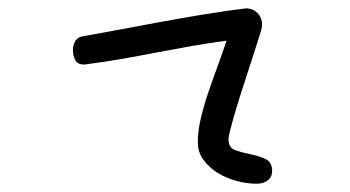

<svg xmlns="http://www.w3.org/2000/svg" viewBox="-20 -445 845 464"><path d="M191.4 -290Q188.5 -289.1 182.6 -289.1Q167 -289.1 161.6 -300.3Q156.2 -311.5 156.2 -324.2Q156.2 -335 161.1 -344.2Q166 -353.5 175.8 -356.4Q214.8 -363.3 264.2 -372.6Q313.5 -381.8 366.2 -391.6Q418.9 -401.4 472.7 -410.2Q526.4 -418.9 574.2 -424.8Q590.8 -424.8 602.1 -413.6Q613.3 -402.3 613.3 -385.7Q613.3 -381.8 612.8 -378.9Q612.3 -376 611.3 -372.1Q602.5 -343.8 591.8 -310.5Q581.1 -277.3 570.3 -244.6Q559.6 -211.9 550.3 -180.7Q541 -149.4 535.2 -126Q532.2 -115.2 532.2 -108.4Q532.2 -87.9 548.8 -82Q565.4 -76.2 585 -72.3Q604.5 -68.4 621.1 -61Q637.7 -53.7 637.7 -31.2Q637.7 -17.6 627.4 -9.3Q617.2 -1 599.6 -1Q576.2 -1 551.3 -7.8Q526.4 -14.6 505.9 -27.3Q485.4 -40 471.7 -58.6Q458 -77.1 458 -101.6Q458 -127.9 465.3 -159.2Q472.7 -190.4 483.9 -223.1Q495.1 -255.9 506.8 -287.6Q518.6 -319.3 527.3 -346.7Q483.4 -340.8 441.9 -333.5Q400.4 -326.2 359.9 -318.4Q319.3 -310.5 277.8 -303.2Q236.3 -295.9 191.4 -290Z"/></svg>

Font: Gamja Flower
Style: Regular
Weight: 400
Designer: YoonDesign Inc.
Foundry: YoonDesign Inc.
Version: Version 3.00;build 20171102